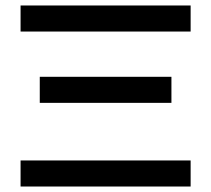

<svg xmlns="http://www.w3.org/2000/svg" viewBox="-20 -680 770 700"><path d="M55 0V-95H675V0ZM55 -565V-660H675V-565ZM125 -305V-400H605V-305Z"/></svg>

Font: Xolonium
Style: Regular
Weight: 400
Designer: Severin Meyer
Version: Version 4.2